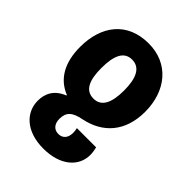

<svg xmlns="http://www.w3.org/2000/svg" viewBox="-229 -677 1044 1044"><g transform="rotate(45 293.0 -155.0)"><path d="M294 -560C128 -560 43 -444 43 -283C43 -163 89 -82 177 -47V-43C108 -16 87 35 87 87C87 176 159 250 293 250C418 250 498 186 498 93C498 76 495 60 491 42H343C346 53 347 65 347 75C347 112 328 136 294 136C259 136 240 110 240 74C240 24 263 -1 332 -14C459 -40 543 -130 543 -283C543 -445 447 -560 294 -560ZM292 -434C354 -434 380 -378 380 -284C380 -189 354 -135 293 -135C230 -135 206 -190 206 -283C206 -378 230 -434 292 -434Z"/></g></svg>

Font: Noto Sans Georgian SemiCondensed ExtraBold
Style: Regular
Weight: 800
Width: 4
Designer: Monotype Design Team, Akaki Razmadze
Foundry: Google LLC
Version: Version 2.005